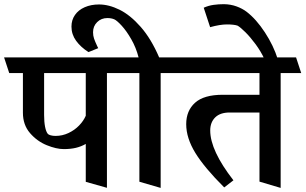

<svg xmlns="http://www.w3.org/2000/svg" viewBox="-45 -856 1472 925"><path d="M262.2 -137.7Q226.6 -137.7 180.2 -156.5Q133.8 -175.3 99.6 -214.8Q65.4 -254.4 65.4 -313V-503.9H-0.5L-25.4 -579.6H541L564.9 -503.9H470.2V48.8L368.2 20V-162.6Q346.2 -149.9 320.6 -143.8Q294.9 -137.7 262.2 -137.7ZM167.5 -302.2Q167.5 -269 172.1 -245.4Q176.8 -221.7 185.1 -211.4Q188.5 -207 199 -204.1Q209.5 -201.2 222.7 -201.2Q255.4 -201.2 284.9 -215.1Q314.5 -229 335.9 -251.2Q357.4 -273.4 368.2 -298.3V-503.9H167.5Z M539.6 -503.9 513.2 -579.6H622.6Q610.4 -627 587.4 -667Q564.5 -707 541.3 -732.2Q518.1 -757.3 505.9 -762.7Q491.7 -769 472.2 -769Q442.9 -769 423.1 -749.5Q403.3 -730 403.3 -700.7Q403.3 -684.1 408 -670.4Q412.6 -656.7 423.3 -633.8L428.2 -624L381.3 -605Q343.8 -628.9 321.5 -659.7Q299.3 -690.4 299.3 -728Q299.3 -759.8 316.2 -783.9Q333 -808.1 363.3 -821.3Q393.6 -834.5 432.1 -834.5Q479.5 -834.5 531 -809.1Q582.5 -783.7 632.8 -726.6Q683.1 -669.4 721.7 -579.6H802.7L826.7 -503.9H729V49.3L626.5 19.5V-503.9Z M1406.2 -503.9H1307.1V49.3L1205.1 19V-314H1061.5Q1015.6 -314 991.7 -290.3Q967.8 -266.6 967.8 -227.5Q967.8 -130.9 1079.6 12.7L1035.2 46.9Q940.4 -47.4 896.2 -119.1Q852.1 -190.9 852.1 -257.8Q852.1 -322.8 894.8 -361.1Q937.5 -399.4 1027.8 -399.4H1205.1V-503.9H801.8L776.4 -579.6H1381.3Z M1229.5 -570.3Q1211.9 -608.4 1186.5 -642.8Q1161.1 -677.2 1137.2 -700.9Q1113.3 -724.6 1099.6 -732.4Q1082.5 -738.3 1048.3 -738.3Q1015.1 -738.3 967.3 -725.1L936.5 -818.8Q959.5 -829.1 983.6 -832.5Q1007.8 -835.9 1033.7 -835.9Q1066.4 -835.4 1094.5 -825.2Q1122.6 -814.9 1143.1 -799.3Q1189.5 -763.7 1231.2 -700Q1272.9 -636.2 1293.5 -570.3Z"/></svg>

Font: Vesper Libre Medium
Style: Regular
Weight: 500
Designer: Robert Keller & Kimya Gandhi
Foundry: Mota Italic
Version: Version 1.058